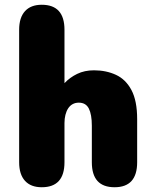

<svg xmlns="http://www.w3.org/2000/svg" viewBox="-20 -782 659 807"><path d="M461.5 5Q366 5 366 -100V-253.5Q366 -300.5 353.5 -325.5Q341 -350.5 311 -350.5Q296.5 -350.5 285.2 -344.2Q274 -338 266.5 -326.5Q259 -315 255 -299.2Q251 -283.5 251 -264.5V-100Q251 5 155.5 5Q109.5 5 85 -22Q60.5 -49 60.5 -100V-657Q60.5 -708 85 -735Q109.5 -762 155.5 -762Q251 -762 251 -657V-432.5Q273.5 -456.5 304.5 -471.5Q335.5 -486.5 375 -486.5Q426 -486.5 467.2 -467.5Q508.5 -448.5 532.5 -403.5Q556.5 -358.5 556.5 -281V-100Q556.5 5 461.5 5Z"/></svg>

Font: Sono ExtraLight Monospace ExtraBold
Style: Regular
Weight: 800
Version: Version 2.112